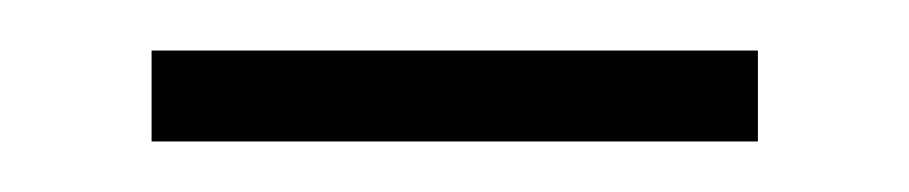

<svg xmlns="http://www.w3.org/2000/svg" viewBox="-20 -320 360 76"><path d="M40 -264V-300H280V-264Z"/></svg>

Font: Noto Sans Kannada ExtraLight
Style: Regular
Weight: 200
Designer: Jelle Bosma - Monotype Design Team
Foundry: Monotype Imaging Inc.
Version: Version 2.005; ttfautohint (v1.8.4.7-5d5b)